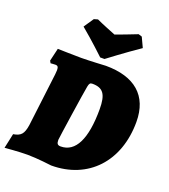

<svg xmlns="http://www.w3.org/2000/svg" viewBox="-176 -1010 1001 1136"><g transform="rotate(20 324.5 -441.5)"><path d="M551 -826 522 -888 500 -895C452 -876 397 -855 366 -844C339 -855 285 -876 244 -895L220 -888L178 -826C252 -765 333 -688 333 -688H360C360 -688 461 -765 551 -826ZM279 12C511 12 665 -153 665 -402C665 -568 563 -653 382 -653C382 -653 274 -647 229 -647C189 -647 80 -650 80 -650L61 -569L69 -555C69 -555 86 -557 100 -557C113 -557 119 -550 119 -530C119 -523 118 -514 117 -503L76 -168C67 -110 51 -93 4 -85L-16 8C-16 8 71 0 126 0C187 0 279 12 279 12ZM343 -526C411 -526 435 -493 435 -398C435 -211 386 -113 293 -113C274 -113 267 -121 267 -145C267 -155 313 -465 320 -499C324 -520 329 -526 343 -526Z"/></g></svg>

Font: Alegreya SC Black
Style: Italic
Weight: 900
Italic angle: -7°
Designer: Juan Pablo del Peral
Foundry: Huerta Tipografica
Version: Version 2.007;PS 002.007;hotconv 1.0.88;makeotf.lib2.5.64775